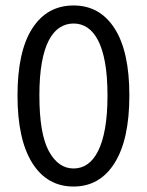

<svg xmlns="http://www.w3.org/2000/svg" viewBox="-20 -670 537 702"><path d="M249 12Q152 12 98 -74Q44 -160 44 -321Q44 -482 98 -566Q152 -650 249 -650Q345 -650 399 -566Q453 -482 453 -321Q453 -160 399 -74Q345 12 249 12ZM249 -54Q277 -54 299.5 -69.5Q322 -85 338.5 -117.5Q355 -150 364 -200.5Q373 -251 373 -321Q373 -391 364 -441Q355 -491 338.5 -522.5Q322 -554 299.5 -569Q277 -584 249 -584Q221 -584 198 -569Q175 -554 158.5 -522.5Q142 -491 133 -441Q124 -391 124 -321Q124 -181 158.5 -117.5Q193 -54 249 -54Z"/></svg>

Font: Source Sans Pro
Style: Regular
Weight: 400
Designer: Paul D. Hunt
Foundry: Adobe Systems Incorporated
Version: Version 2.021;PS 2.000;hotconv 1.0.86;makeotf.lib2.5.63406